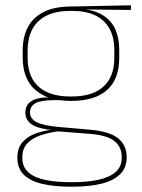

<svg xmlns="http://www.w3.org/2000/svg" viewBox="-20 -518 534 723"><path d="M248 -138Q160 -138 112.8 -179.5Q65.5 -221 65.5 -302V-329Q65.5 -376.5 83.5 -413Q101.5 -449.5 140.8 -471Q180 -492.5 243.5 -493.5L473 -498V-480.5L286 -482.5L285.5 -485Q340 -479.5 371.2 -458.2Q402.5 -437 415.8 -404Q429 -371 429 -330V-300.5Q429 -219.5 383 -178.8Q337 -138 248 -138ZM245.5 168H254Q308 168 349.5 159.2Q391 150.5 414.8 130.2Q438.5 110 438.5 75.5V73.5Q438.5 35.5 410.8 13.2Q383 -9 318 -14L190.5 -24L207 -24.5Q165 -19.5 132.8 -8.5Q100.5 2.5 82.2 22.5Q64 42.5 64 74V75.5Q64 111 87.2 131.2Q110.5 151.5 151.5 159.8Q192.5 168 245.5 168ZM245.5 185Q186.5 185 141.5 175Q96.5 165 71 141.2Q45.5 117.5 45.5 76.5V74.5Q45.5 39 65 17Q84.5 -5 116.5 -16.2Q148.5 -27.5 186 -30.5L185 -27.5Q127 -32 101.2 -48.5Q75.5 -65 75.5 -93.5V-94Q75.5 -112 84.5 -124.8Q93.5 -137.5 113.8 -144.5Q134 -151.5 166.5 -151.5V-158L222 -141H183.5Q132.5 -140.5 112.8 -129Q93 -117.5 93 -95V-94.5Q93 -71 118 -58Q143 -45 205 -39.5L320.5 -29.5Q393.5 -23 425.2 3.2Q457 29.5 457 72.5V74.5Q457 115 431.2 139.2Q405.5 163.5 359.8 174.2Q314 185 254 185ZM248 -154.5Q301.5 -154.5 337.5 -171Q373.5 -187.5 392 -220.2Q410.5 -253 410.5 -300.5V-330Q410.5 -376.5 392.5 -409.5Q374.5 -442.5 339.2 -459.8Q304 -477 252 -477H247Q189 -477 153 -458Q117 -439 100.5 -405.5Q84 -372 84 -329V-302Q84 -253.5 102.2 -220.8Q120.5 -188 157 -171.2Q193.5 -154.5 248 -154.5Z"/></svg>

Font: Anek Gurmukhi Thin
Style: Regular
Weight: 250
Designer: Sarang Kulkarni (Gurmukhi), Yesha Goshar (Latin)
Foundry: Ek Type
Version: Version 1.003